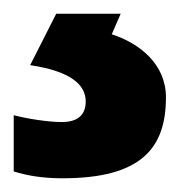

<svg xmlns="http://www.w3.org/2000/svg" viewBox="-38 -113 263 280"><path d="M204 29C204 -20 165 -50 125 -63L138 -93H44L6 -18C66 -9 87 11 87 35C87 58 71 65 52 65C32 65 1 60 -18 55V137C1 143 24 147 53 147C167 147 204 104 204 29Z"/></svg>

Font: Noto Sans Telugu UI
Style: Bold
Weight: 700
Designer: Jelle Bosma - Monotype Design Team
Foundry: Monotype Imaging Inc.
Version: Version 2.005